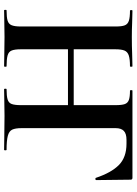

<svg xmlns="http://www.w3.org/2000/svg" viewBox="115 -780 665 935"><g transform="rotate(90 447.5 -312.5)"><path d="M414 0Q412 0 412 -6Q412 -12 414 -12Q447.5 -12 464.2 -17Q481 -22 486.5 -37Q492 -52 492 -81V-544Q492 -573 486.9 -587.5Q481.8 -602 466.9 -607.5Q452 -613 421 -613Q419 -613 419 -619Q419 -625 421 -625H846Q855 -625 855 -616L857 -448Q857 -445 852 -444.5Q847 -444 846 -447Q821 -522 783.5 -559Q746 -596 680 -596H661Q631 -596 617.5 -583Q604 -570 604 -543V-85Q604 -55 611.3 -39.5Q618.6 -24 641.8 -18Q665 -12 710 -12Q712 -12 712 -6Q712 0 710 0Q676 0 636.5 -1Q597 -2 544 -2Q507.8 -2 473.9 -1Q440 0 414 0ZM30 0Q28 0 28 -6Q28 -12 30 -12Q64 -12 80.5 -17Q97 -22 103 -37Q109 -52 109 -81V-544Q109 -573 103.4 -587.5Q97.8 -602 81.3 -607.5Q64.9 -613 32 -613Q29 -613 29 -619Q29 -625 32 -625Q58 -625 91.1 -623.5Q124.1 -622 160 -622Q206 -622 240.7 -623.5Q275.5 -625 303 -625Q305 -625 305 -619Q305 -613 303 -613Q267.6 -613 249.8 -607Q232.1 -601 226.1 -586Q220 -571 220 -542V-81Q220 -52 226 -37Q232 -22 250 -17Q268 -12 303 -12Q305 -12 305 -6Q305 0 303 0Q274.3 0 240.1 -1Q206 -2 160 -2Q123.8 -2 89.9 -1Q56 0 30 0ZM161 -311V-339H547V-311Z"/></g></svg>

Font: Cormorant Light
Style: Regular
Weight: 300
Designer: Christian Thalmann (Catharsis Fonts)
Foundry: Catharsis Fonts
Version: Version 4.000